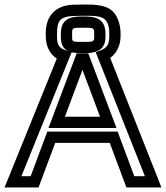

<svg xmlns="http://www.w3.org/2000/svg" viewBox="-79 -807 736 852"><path d="M624 -9 410 -550C439 -571 456 -606 456 -646V-659C456 -698 443 -735 422 -756C391 -787 337 -787 290 -787H289L243 -786H242C169 -782 124 -738 124 -659V-646C124 -603 142 -567 173 -547L-45 -9L-59 25H-22H75H92L98 9L166 -173H408L476 9L482 25H500H601H637L624 -9ZM290 -621C242 -621 241 -621 241 -643V-657C241 -684 241 -684 290 -684C338 -684 339 -684 339 -657V-643C339 -621 334 -621 290 -621ZM290 -571C336 -571 389 -576 389 -643V-657C389 -727 342 -734 290 -734C237 -734 191 -727 191 -657V-643C191 -608 203 -590 223 -581L213 -584C183 -593 174 -608 174 -646V-659C174 -717 190 -733 245 -736L290 -737C337 -737 370 -737 387 -720C399 -708 406 -690 406 -659V-646C406 -610 396 -595 369 -584L346 -575L355 -552L564 -25H517L449 -207L443 -223H426H149H131L125 -207L57 -25H16L229 -551L239 -575C254 -572 272 -571 290 -571ZM365 -289H209L287 -497L365 -289ZM425 -273 319 -554 313 -570H296H279H261L255 -554L149 -273L136 -239H173H402H438L425 -273Z"/></svg>

Font: Gamestation DisplayOutline
Style: Regular
Weight: 400
Designer: Jonas Hecksher
Foundry: Jonas Hecksher, Playtypeª, e-types AS
Version: Version 1.003